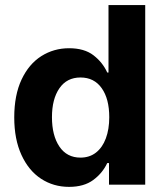

<svg xmlns="http://www.w3.org/2000/svg" viewBox="-20 -727 651 756"><path d="M36.1 -264.6Q36.1 -352.5 64.9 -413.8Q93.8 -475.1 142.8 -506.1Q191.9 -537.1 252 -537.1Q312 -537.1 348.1 -509.3Q384.3 -481.4 402.3 -441.4H407.2V-707H551.8V0H409.2V-85H402.3Q383.8 -45.4 347.2 -18.3Q310.5 8.8 252 8.8Q190.4 8.8 141.6 -23.2Q92.8 -55.2 64.5 -116.9Q36.1 -178.7 36.1 -264.6ZM410.2 -265.6Q410.2 -337.9 380.4 -379.9Q350.6 -421.9 296.9 -421.9Q243.2 -421.9 213.9 -379.4Q184.6 -336.9 184.6 -265.6Q184.6 -193.4 213.9 -149.9Q243.2 -106.4 296.9 -106.4Q332.5 -106.4 357.9 -126.2Q383.3 -146 396.7 -181.9Q410.2 -217.8 410.2 -265.6Z"/></svg>

Font: Pretendard JP
Style: Bold
Weight: 700
Designer: Base glyphs from Inter by Rasmus Andersson; Hangeul glyphs from Noto Sans CJK(Source Han Sans) by Jang Soo-young and Kan
Foundry: Kil Hyung-jin
Version: Version 1.309